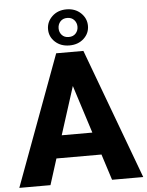

<svg xmlns="http://www.w3.org/2000/svg" viewBox="-62 -993 799 1043"><g transform="rotate(-5 338.0 -472.0)"><path d="M506.3 0 460.9 -141.6H215.3L170.4 0H0.5L263.7 -710.9H412.1L676.3 0ZM254.9 -264.6H421.9L338.4 -525.9ZM231 -844.7Q231 -885.3 261.7 -914.6Q292.5 -943.8 339.8 -943.8Q387.2 -943.8 418 -914.6Q448.7 -885.3 448.7 -844.7Q448.7 -803.7 418 -775.4Q387.2 -747.1 339.8 -747.1Q292.5 -747.1 261.7 -775.4Q231 -803.7 231 -844.7ZM288.6 -844.7Q288.6 -823.2 302.2 -808.1Q315.9 -793 339.8 -793Q363.8 -793 377.7 -808.1Q391.6 -823.2 391.6 -844.7Q391.6 -866.2 377.7 -881.6Q363.8 -897 339.8 -897Q315.9 -897 302.2 -881.6Q288.6 -866.2 288.6 -844.7Z"/></g></svg>

Font: Vazirmatn FD ExtraBold
Style: Regular
Weight: 800
Designer: Saber Rastikerdar
Foundry: Saber Rastikerdar
Version: Version 33.003